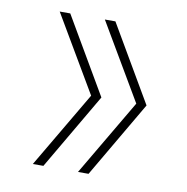

<svg xmlns="http://www.w3.org/2000/svg" viewBox="-65 -583 629 645"><g transform="rotate(10 250.0 -260.0)"><path d="M278 0H242L395 -260L242 -520H278L430 -260ZM124 0H88L241 -260L88 -520H124L276 -260Z"/></g></svg>

Font: M PLUS Code Latin ExtraLight
Style: Regular
Weight: 250
Designer: Coji Morishita
Foundry: UNDERFOREST DESIGN
Version: Version 1.002; ttfautohint (v1.8.3)